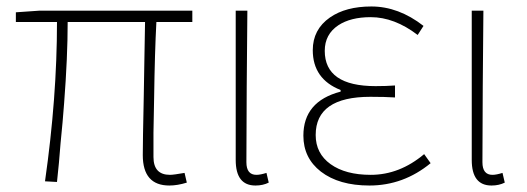

<svg xmlns="http://www.w3.org/2000/svg" viewBox="-20 -560 1627 593"><path d="M421 -81Q421 -122 424 -262L425 -321L426 -380Q427 -448 428 -492H189Q189 -384 178 -241Q174 -186 167 -117L162 -57L156 2L119 0Q156 -259 156 -492H29V-522L101 -527H574V-492H463Q458 -399 456 -257Q455 -204 454 -150V-75Q454 -20 505 -20Q516 -20 550 -26L557 4Q528 13 503 13Q421 13 421 -81Z M708 -66V-527H744L743 -409L742 -293Q741 -153 741 -59Q741 -20 772 -20Q784 -20 803 -26L810 4Q792 13 769 13Q708 13 708 -66Z M971 -30Q917 -72 917 -141Q917 -247 1032 -277V-282Q946 -316 946 -405Q946 -469 999 -506Q1048 -540 1127 -540Q1211 -540 1288 -480L1270 -452Q1198 -507 1125 -507Q1063 -507 1025 -482Q983 -454 983 -403Q983 -294 1140 -294Q1173 -294 1200 -296V-259Q1169 -261 1124 -261Q955 -261 955 -143Q955 -86 1001 -53Q1047 -20 1125 -20Q1214 -20 1290 -84L1310 -56Q1226 13 1121 13Q1027 13 971 -30Z M1437 -66V-527H1473L1472 -409L1471 -293Q1470 -153 1470 -59Q1470 -20 1501 -20Q1513 -20 1532 -26L1539 4Q1521 13 1498 13Q1437 13 1437 -66Z"/></svg>

Font: Noto Sans CJK TC Thin
Style: Regular
Weight: 250
Designer: Ryoko NISHIZUKA ???? (kana & ideographs); Paul D. Hunt (Latin, Greek & Cyrillic); Wenlong ZHANG ??? (bopomofo); Sandoll 
Foundry: Adobe Systems Incorporated
Version: Version 1.004 January 19, 2016